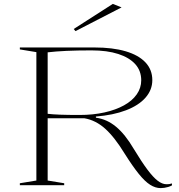

<svg xmlns="http://www.w3.org/2000/svg" viewBox="-20 -952 918 987"><path d="M806 15Q779 15 752 -2Q725 -19 693.5 -58Q662 -97 621 -162Q569 -247 520.5 -290.5Q472 -334 414 -344H225V-24L310 -10V0H82V-10L167 -24V-684L82 -698V-708H465Q559 -708 625.5 -688.5Q692 -669 727.5 -631.5Q763 -594 763 -540Q763 -490 728 -450Q693 -410 627.5 -385Q562 -360 473 -353V-347Q502 -343 527.5 -331.5Q553 -320 576.5 -300.5Q600 -281 622.5 -253Q645 -225 668 -186Q708 -120 737.5 -80.5Q767 -41 790.5 -23Q814 -5 835 -5Q849 -4 864 -9V1Q855 6 845 9Q835 12 825 13.5Q815 15 806 15ZM389 -361Q459 -361 517 -374Q575 -387 617.5 -410.5Q660 -434 683 -467Q706 -500 706 -539Q706 -588 675.5 -622Q645 -656 588 -674.5Q531 -693 450 -693Q378 -693 322.5 -690.5Q267 -688 225 -683V-367Q249 -364 288.5 -362.5Q328 -361 389 -361ZM368 -792 359 -803 560 -932 605 -914Z"/></svg>

Font: Kalnia SemiExpanded ExtraLight
Style: Regular
Weight: 250
Width: 6
Designer: Frida Medrano
Foundry: Frida Medrano
Version: Version 1.105